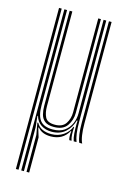

<svg xmlns="http://www.w3.org/2000/svg" viewBox="-122 -660 625 921"><g transform="rotate(15 191.0 -200.0)"><path d="M79.5 200V-600H92.8V-126.8Q92.8 -75 111.8 -51.9Q130.8 -28.8 174 -28.8Q209.2 -28.8 231.4 -44.6Q253.5 -60.5 263.9 -84.9Q274.2 -109.2 274.2 -135.2V-600H287.5V-96.2Q287.5 -33.5 300.5 0H286.5Q281 -16.5 279.4 -38.1Q277.8 -59.8 278.2 -85.5Q278.5 -89 278.6 -92.9Q278.8 -96.8 278.8 -100.5H275Q265.8 -64.8 239.5 -40.8Q213.2 -16.8 171.5 -17Q141 -17 119.1 -31.6Q97.2 -46.2 89.8 -73.2H86.8L92.8 -17.5V200ZM53 200V-600H66.2V200ZM176.5 -41.8Q146 -41.8 130.9 -54Q115.8 -66.2 110.8 -86.1Q105.8 -106 105.8 -128.8V-600H119V-129.5Q119 -97.2 129.9 -75.4Q140.8 -53.5 178.2 -53.5Q215.8 -53.5 231.8 -77.6Q247.8 -101.8 247.8 -133.2V-600H261V-134Q261 -98.8 241.4 -70.2Q221.8 -41.8 176.5 -41.8ZM314.2 0Q300.8 -31.5 300.8 -96.2V-600H314V-96.2Q314 -64 317.8 -38.9Q321.5 -13.8 328.8 0ZM105.8 200 105.5 17 95 -41.8H99.5Q108.8 -23.8 128 -14.6Q147.2 -5.5 172.5 -5.5Q206.8 -5.5 232.4 -23.1Q258 -40.8 267.5 -66.8H271Q269.5 -47.2 270.4 -30.2Q271.2 -13.2 275.8 0H264.5Q261.8 -8.2 261.5 -19.8Q261.2 -31.2 262.8 -44.2H260.5Q233 5.8 173.2 5.8Q130 5.8 108.8 -20.2H105.2L119 25.5V200Z"/></g></svg>

Font: Big Shoulders Inline Display
Style: Regular
Weight: 400
Designer: Patric King
Foundry: XO Type Co
Version: Version 1.000